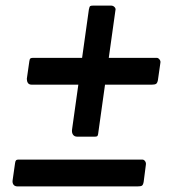

<svg xmlns="http://www.w3.org/2000/svg" viewBox="-20 -712 614 687"><path d="M494 -61Q492 -50 487.5 -47.5Q483 -45 471 -45H43Q33 -45 28.5 -51Q24 -57 25 -66L34 -129Q35 -136 37.5 -138.5Q40 -141 46 -141H489Q495 -141 499 -135.5Q503 -130 502 -123ZM545 -425Q543 -415 538.5 -412Q534 -409 522 -409H94Q84 -409 80 -415Q76 -421 76 -430L85 -493Q86 -501 89 -503Q92 -505 98 -505H541Q546 -505 550.5 -499.5Q555 -494 554 -488ZM256 -223Q246 -223 241 -230.5Q236 -238 238 -250L298 -678Q300 -688 302.5 -690Q305 -692 314 -692H377Q385 -692 390 -686.5Q395 -681 393 -675L331 -232Q330 -226 327.5 -224.5Q325 -223 319 -223Z"/></svg>

Font: Libre Franklin SemiBold
Style: Italic
Weight: 600
Italic angle: -8°
Designer: Pablo Impallari, Rodrigo Fuenzalida, Nhung Nguyen
Foundry: Impallari Type
Version: Version 3.000